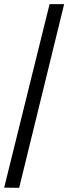

<svg xmlns="http://www.w3.org/2000/svg" viewBox="-20 -780 328 922"><path d="M0 121 218 -760H288L72 122Z"/></svg>

Font: Noto Naskh Arabic
Style: Bold
Weight: 700
Designer: Monotype Design Team, David Williams, Mohamad Dakak and Nizar Qandah
Foundry: Monotype Imaging Inc.
Version: Version 2.016